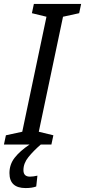

<svg xmlns="http://www.w3.org/2000/svg" viewBox="-56 -734 432 975"><path d="M-36 0 -26 -47 57 -65 180 -649 106 -667 116 -714H356L346 -667L264 -649L141 -65L215 -47L205 0ZM74 221Q107 221 128 213L134 158Q112 163 96 163Q63 163 63 130Q63 95 88.5 63.5Q114 32 151 0H94Q45 33 18.5 67Q-8 101 -8 145Q-8 221 74 221Z"/></svg>

Font: Noto Sans UI SemiCondensed
Style: Italic
Weight: 400
Width: 4
Italic angle: -12°
Designer: Monotype Design Team
Foundry: Monotype Imaging Inc.
Version: Version 1.901